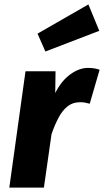

<svg xmlns="http://www.w3.org/2000/svg" viewBox="-20 -857 475 877"><path d="M382 -546.8Q398 -546.8 410.2 -544.8Q422.4 -542.8 435 -538.5L389.8 -383.2Q377.5 -386.8 367.4 -388.5Q357.2 -390.1 344.9 -390.1Q312.2 -390.1 288.4 -371.1Q264.7 -352.1 247.2 -319.1Q229.8 -286.2 215.3 -243.9L180.5 0H22.5L96.5 -531.6H233.7L232.3 -432Q259.7 -486.9 300.3 -516.8Q341 -546.8 382 -546.8ZM151.4 -703.3 383.8 -836.8 433.4 -716.2 187.3 -621.7Z"/></svg>

Font: Fira Sans Variable
Style: Italic
Weight: 397
Italic angle: -8°
Designer: Carrois Corporate & Edenspiekermann AG
Foundry: Carrois Corporate GbR & Edenspiekermann AG
Version: Version 4.202